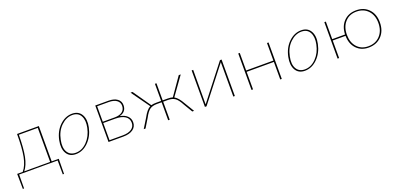

<svg xmlns="http://www.w3.org/2000/svg" viewBox="4 -1135 4179 2014"><g transform="rotate(-20 2093.5 -127.5)"><path d="M484 -13 482 155H468L467 0H37L36 155H22L20 -13H82Q126 -65 144 -157Q162 -249 162 -407H405V-13ZM99 -13H388V-393H177Q176 -242 158 -153Q140 -64 99 -13Z M671 3Q600 3 568.5 -51.5Q537 -106 555 -194Q575 -291 637.5 -350.5Q700 -410 776 -410Q847 -410 879 -355.5Q911 -301 893 -215Q873 -120 811 -58.5Q749 3 671 3ZM675 -11Q745 -11 801.5 -69Q858 -127 876 -215Q893 -295 866 -345.5Q839 -396 774 -396Q706 -396 648 -340.5Q590 -285 572 -194Q554 -110 582.5 -60.5Q611 -11 675 -11Z M1238 -215Q1291 -205 1320 -177Q1349 -149 1349 -107Q1349 -57 1309.5 -28.5Q1270 0 1200 0H1035V-407H1182Q1244 -407 1279.5 -381Q1315 -355 1315 -310Q1315 -235 1238 -215ZM1180 -393H1051V-220H1185Q1239 -220 1269 -243.5Q1299 -267 1299 -309Q1299 -348 1267.5 -370.5Q1236 -393 1180 -393ZM1200 -14Q1262 -14 1297.5 -38.5Q1333 -63 1333 -107Q1333 -154 1294 -180Q1255 -206 1184 -206H1051V-14Z M1926 -106 1990 0H1970L1911 -99Q1879 -160 1849 -180.5Q1819 -201 1770 -201H1718V0H1701V-201H1649Q1599 -201 1569.5 -180.5Q1540 -160 1508 -99L1448 0H1428L1493 -106Q1533 -182 1575 -203L1429 -407H1451L1589 -209Q1611 -216 1645 -216H1701V-407H1718V-216H1773Q1807 -216 1829 -209L1967 -407H1989L1843 -203Q1884 -182 1926 -106Z M2445 -407V0H2428V-384L2129 0H2111V-407H2128L2127 -22L2427 -407Z M2952 -407H2969V0H2952V-196H2648V0H2631V-407H2648V-211H2952Z M3228 3Q3157 3 3125.5 -51.5Q3094 -106 3112 -194Q3132 -291 3194.5 -350.5Q3257 -410 3333 -410Q3404 -410 3436 -355.5Q3468 -301 3450 -215Q3430 -120 3368 -58.5Q3306 3 3228 3ZM3232 -11Q3302 -11 3358.5 -69Q3415 -127 3433 -215Q3450 -295 3423 -345.5Q3396 -396 3331 -396Q3263 -396 3205 -340.5Q3147 -285 3129 -194Q3111 -110 3139.5 -60.5Q3168 -11 3232 -11Z M3946 -410Q4033 -410 4086 -354.5Q4139 -299 4139 -207Q4139 -112 4084 -54.5Q4029 3 3939 3Q3856 3 3804.5 -51.5Q3753 -106 3752 -196H3609V0H3592V-407H3609V-211H3752Q3755 -301 3808 -355.5Q3861 -410 3946 -410ZM3940 -11Q4022 -11 4072 -64.5Q4122 -118 4122 -206Q4122 -292 4073.5 -344Q4025 -396 3945 -396Q3866 -396 3817.5 -342.5Q3769 -289 3769 -201Q3769 -115 3816 -63Q3863 -11 3940 -11Z"/></g></svg>

Font: EauTest Thin
Style: Italic
Weight: 250
Italic angle: -12°
Designer: Christian Thalmann (Catharsis Fonts)
Version: Version 0.001;PS 000.001;hotconv 1.0.88;makeotf.lib2.5.64775